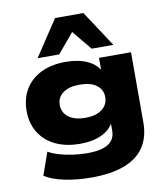

<svg xmlns="http://www.w3.org/2000/svg" viewBox="-101 -859 992 1135"><g transform="rotate(-10 395.0 -292.0)"><path d="M356 191Q269 191 193.5 175Q118 159 77 131L125 -5Q150 10 187.5 21Q225 32 269 38.5Q313 45 356 45Q442 45 483 18.5Q524 -8 524 -60V-110H528Q507 -67 454 -42Q401 -17 326 -17Q240 -17 177.5 -47Q115 -77 80.5 -132.5Q46 -188 46 -263Q46 -338 80 -393.5Q114 -449 176 -479Q238 -509 323 -509Q399 -509 453 -484Q507 -459 529 -414H522V-498H714V-78Q714 10 674.5 70Q635 130 555.5 160.5Q476 191 356 191ZM382 -163Q446 -163 482 -190.5Q518 -218 518 -264Q518 -309 482 -335.5Q446 -362 382 -362Q317 -362 281 -335.5Q245 -309 245 -264Q245 -218 281 -190.5Q317 -163 382 -163ZM164 -559 307 -775H477L619 -559H489L392 -676L294 -559Z"/></g></svg>

Font: Nunito Sans 10pt Expanded Black
Style: Regular
Weight: 900
Width: 7
Designer: Vernon Adams
Foundry: Vernon Adams
Version: Version 3.101;gftools[0.9.27]